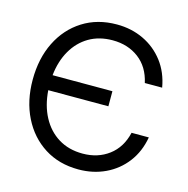

<svg xmlns="http://www.w3.org/2000/svg" viewBox="-109 -844 941 961"><g transform="rotate(15 361.0 -363.5)"><path d="M380.4 11.7Q279.8 11.7 204.1 -36.4Q128.4 -84.5 86.2 -169.2Q43.9 -253.9 43.9 -363.3Q43.9 -473.6 85.9 -558.3Q127.9 -643.1 203.9 -691.2Q279.8 -739.3 380.4 -739.3Q456.5 -739.3 519.5 -709.2Q582.5 -679.2 624.8 -623.8Q667 -568.4 680.2 -492.2H590.3Q572.8 -571.8 516.4 -614.5Q460 -657.2 380.4 -657.2Q311 -657.2 258.5 -626.5Q206.1 -595.7 174.1 -540Q142.1 -484.4 134.3 -410.6H444.3V-332.5H132.8Q138.2 -254.4 169.7 -195.3Q201.2 -136.2 254.6 -103.3Q308.1 -70.3 380.4 -70.3Q459 -70.3 515.6 -112.8Q572.3 -155.3 590.8 -234.4H680.2Q667 -158.7 625 -103.5Q583 -48.3 519.8 -18.3Q456.5 11.7 380.4 11.7Z"/></g></svg>

Font: Inter Display
Style: Regular
Weight: 400
Designer: Rasmus Andersson
Foundry: rsms
Version: Version 4.001;git-9221beed3